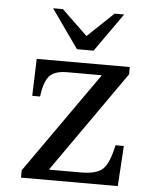

<svg xmlns="http://www.w3.org/2000/svg" viewBox="-50 -718 559 759"><g transform="rotate(5 229.0 -339.0)"><path d="M456 -160 446 0H62V-29L343 -428V-431H208Q156 -431 136 -406.5Q116 -382 109 -326H78L83 -473H452V-444L171 -44V-41H296Q359 -41 383.5 -65Q408 -89 423 -160ZM130 -678H169L271 -580L374 -678H412L304 -525H238Z"/></g></svg>

Font: myMathFont
Style: Regular
Weight: 400
Designer: Ross Mills, John Hudson & Paul Hanslow, Tiro Typeworks Ltd; with prior portions MicroPress Inc., and Coen Hoffman. Math 
Foundry: Tiro Typeworks Ltd
Version: Version 2.13 b171